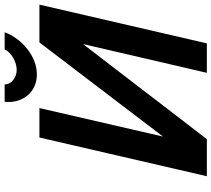

<svg xmlns="http://www.w3.org/2000/svg" viewBox="-62 -850 912 828"><g transform="rotate(-90 394.0 -436.0)"><path d="M507 -820C475 -820 443 -842 444 -872H369C361 -796 409 -733 487 -733C565 -733 641 -797 669 -872H595C581 -841 538 -820 507 -820ZM48 0H208L618 -534L494 0H621L788 -722H625L219 -189L342 -722H215Z"/></g></svg>

Font: Perun SemiBold Italic
Style: Regular
Weight: 400
Italic angle: -12°
Foundry: Copyright (c) Stefan Peev, Context Ltd, 2016
Version: Version 1.026